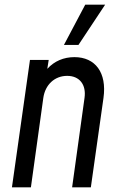

<svg xmlns="http://www.w3.org/2000/svg" viewBox="-20 -800 509 820"><path d="M429 -780H344L253 -608H315ZM298 -556C252 -556 212 -539 182 -506L188 -544H108L31 0H112L165 -382C173 -438 213 -476 267 -476C320 -476 349 -438 341 -382L288 0H368L422 -382C437 -490 387 -556 298 -556Z"/></svg>

Font: Mohave
Style: Italic
Weight: 400
Italic angle: -8°
Designer: Gumpita Rahayu
Foundry: Tokotype
Version: Version 2.002;PS 002.002;hotconv 1.0.88;makeotf.lib2.5.64775